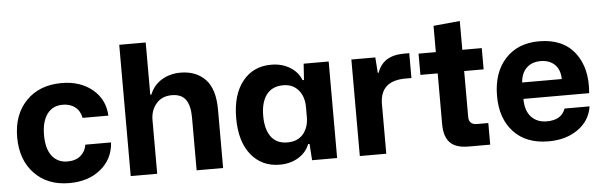

<svg xmlns="http://www.w3.org/2000/svg" viewBox="-48 -890 3334 1062"><g transform="rotate(-5 1619.5 -359.5)"><path d="M299 9Q178 9 105.5 -67Q33 -143 33 -268Q33 -394 106.5 -470Q180 -546 304 -546Q407 -546 474.5 -490Q542 -434 546 -344H403Q395 -384 367.5 -405Q340 -426 300 -426Q243 -426 212.5 -384Q182 -342 182 -268Q182 -191 213.5 -151Q245 -111 299 -111Q344 -111 371.5 -134Q399 -157 405 -195H548Q542 -103 473.5 -47Q405 9 299 9Z M640 0V-729H787V-439H793Q814 -491 859.5 -518.5Q905 -546 964 -546Q1050 -546 1101.5 -492.5Q1153 -439 1153 -324V0H1006V-292Q1006 -360 982 -393Q958 -426 905 -426Q850 -426 818.5 -389Q787 -352 787 -298V0Z M1467 9Q1368 9 1308.5 -64.5Q1249 -138 1249 -268Q1249 -398 1308 -472Q1367 -546 1467 -546Q1527 -546 1571.5 -518.5Q1616 -491 1633 -446H1641L1647 -536H1786V0H1647L1641 -91H1633Q1616 -46 1571.5 -18.5Q1527 9 1467 9ZM1520 -110Q1577 -110 1608 -146.5Q1639 -183 1639 -242V-295Q1639 -354 1608 -390.5Q1577 -427 1524 -427Q1462 -427 1430.5 -385Q1399 -343 1399 -268Q1399 -193 1429.5 -151.5Q1460 -110 1520 -110Z M1912 0V-536H2045L2051 -450H2056Q2088 -543 2204 -543H2234V-405H2201Q2062 -405 2059 -280V0Z M2516 0Q2446 0 2413.5 -33Q2381 -66 2381 -136V-418H2285V-536H2381V-682L2528 -696V-536H2636V-418H2528V-163Q2528 -120 2574 -120H2636V0Z M2960 10Q2836 10 2766.5 -64.5Q2697 -139 2697 -264Q2697 -394 2766.5 -470Q2836 -546 2954 -546Q3087 -546 3153 -460Q3219 -374 3206 -236H2841Q2841 -171 2873 -136Q2905 -101 2960 -101Q3041 -101 3063 -163H3202Q3190 -84 3123.5 -37Q3057 10 2960 10ZM2842 -327H3062Q3061 -380 3031.5 -408Q3002 -436 2954 -436Q2905 -436 2875.5 -407.5Q2846 -379 2842 -327Z"/></g></svg>

Font: Mona Sans
Style: Bold
Weight: 700
Designer: Deni Anggara
Foundry: GitHub
Version: Version 2.000;Glyphs 3.2.3 (3260)